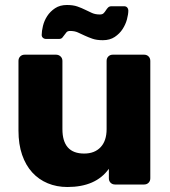

<svg xmlns="http://www.w3.org/2000/svg" viewBox="-20 -739 681 769"><path d="M250 10Q207 10 171 -5Q135 -20 109 -48.5Q83 -77 68.5 -119Q54 -161 54 -216V-495Q54 -506 61 -513Q68 -520 79 -520H204Q215 -520 222.5 -513Q230 -506 230 -495V-222Q230 -124 317 -124Q359 -124 383 -149.5Q407 -175 407 -222V-495Q407 -506 414 -513Q421 -520 432 -520H557Q568 -520 575 -513Q582 -506 582 -495V-25Q582 -14 575 -7Q568 0 557 0H441Q430 0 423 -7Q416 -14 416 -25V-63Q364 10 250 10ZM392 -578Q367 -578 350 -584Q333 -590 319 -596.5Q305 -603 292 -609Q279 -615 261 -615Q251 -615 246.5 -610Q242 -605 238 -599Q234 -593 229.5 -588Q225 -583 216 -583H165Q157 -583 152 -587.5Q147 -592 147 -599Q147 -614 152 -635Q157 -656 169 -674.5Q181 -693 200.5 -706Q220 -719 248 -719Q273 -719 290 -713Q307 -707 321 -700Q335 -693 348.5 -687Q362 -681 380 -681Q390 -681 395 -686Q400 -691 404 -697.5Q408 -704 413 -709Q418 -714 427 -714H477Q485 -714 489.5 -709Q494 -704 494 -697Q494 -682 488.5 -661.5Q483 -641 471 -622.5Q459 -604 439.5 -591Q420 -578 392 -578Z"/></svg>

Font: Fz Rubik
Style: Bold
Weight: 700
Designer: Hubert and Fischer
Foundry: Hubert and Fischer
Version: Vit hóa bi FontZin.com